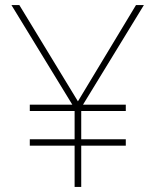

<svg xmlns="http://www.w3.org/2000/svg" viewBox="-20 -734 610 754"><path d="M286 -336 514 -714H545L306 -323H474V-298H299V-187H474V-162H299V0H273V-162H97V-187H273V-298H97V-323H264L25 -714H56Z"/></svg>

Font: Noto Sans Devanagari Thin
Style: Regular
Weight: 100
Designer: Jelle Bosma - Monotype Design Team
Foundry: Monotype Imaging Inc.
Version: Version 2.004; ttfautohint (v1.8.4.7-5d5b)